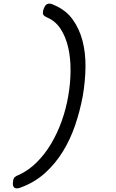

<svg xmlns="http://www.w3.org/2000/svg" viewBox="-20 -880 640 1060"><path d="M52 120Q54 105 61.5 98Q69 91 83 86Q138 61 183 16Q228 -29 262.5 -87Q297 -145 321 -212.5Q345 -280 357 -351Q369 -420 369.5 -489.5Q370 -559 356.5 -618Q343 -677 314.5 -720.5Q286 -764 241 -783Q225 -790 220 -797.5Q215 -805 218 -820Q220 -833 228.5 -846.5Q237 -860 253 -860Q259 -860 264 -858.5Q269 -857 279 -852Q343 -825 380.5 -773.5Q418 -722 435.5 -655Q453 -588 452 -510Q451 -432 437 -350Q422 -269 395.5 -190.5Q369 -112 328 -45Q287 22 230.5 73.5Q174 125 100 153Q90 157 84.5 158.5Q79 160 74 160Q65 160 60 156.5Q55 153 53 147Q51 141 51 134Q51 127 52 120Z"/></svg>

Font: Maple Mono Light
Style: Italic
Weight: 300
Italic angle: -10°
Monospace: yes
Designer: subframe7536
Version: Version 7.000